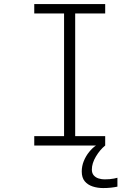

<svg xmlns="http://www.w3.org/2000/svg" viewBox="-20 -720 690 950"><path d="M149.5 0V-46.5H297V-653.5H149.5V-700H500.5V-653.5H352V-46.5H500.5V0ZM561 159.5V203.5Q547 206.5 529.2 208.5Q511.5 210.5 490.5 210.5Q462.5 210.5 438.2 202.5Q414 194.5 399.2 176.8Q384.5 159 384.5 128.5Q384.5 102 394.5 77.2Q404.5 52.5 420.8 32.2Q437 12 455 0H500.5Q474.5 21 454.5 54.5Q434.5 88 434.5 119Q434.5 137 444 147.8Q453.5 158.5 468 163Q482.5 167.5 497.5 167.5Q510.5 167.5 522.2 166.5Q534 165.5 544 163.5Q554 161.5 561 159.5Z"/></svg>

Font: Trispace Thin ExtraLight
Style: Regular
Weight: 250
Version: Version 1.210